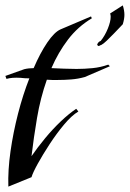

<svg xmlns="http://www.w3.org/2000/svg" viewBox="-25 -683 482 713"><path d="M6 10Q4 -51 14 -121Q24 -191 42 -261Q60 -331 84 -392Q75 -392 67 -392.5Q59 -393 51 -394Q19 -396 -1 -390L-5 -401L65 -426Q73 -428 82 -429Q91 -430 100 -430Q124 -486 150.5 -525Q177 -564 200 -574L313 -622L316 -615Q264 -584 227.5 -536Q191 -488 166 -430Q189 -429 212.5 -428Q236 -427 259 -427Q289 -427 319 -430Q349 -433 377 -443L383 -437L290 -397Q265 -390 239.5 -388Q214 -386 189 -386Q179 -386 169 -386Q159 -386 149 -387Q125 -319 112.5 -245Q100 -171 92 -103Q114 -135 142 -169Q170 -203 200.5 -232Q231 -261 258 -279L266 -269Q241 -254 213 -220.5Q185 -187 159.5 -148Q134 -109 115.5 -75.5Q97 -42 92 -25ZM341 -512Q336 -514 336 -518Q337 -521 340 -525Q343 -529 349 -531Q365 -551 375.5 -577Q386 -603 386 -621Q386 -627 384 -633L431 -663Q437 -644 437 -628Q437 -613 431 -593Q431 -593 421.5 -583Q412 -573 398.5 -559Q385 -545 372 -532.5Q359 -520 351 -516Q347 -515 345 -513.5Q343 -512 341 -512Z"/></svg>

Font: Kings
Style: Regular
Weight: 400
Designer: Robert E. Leuschke
Foundry: Robert E. Leuschke
Version: Version 1.010; ttfautohint (v1.8.3)